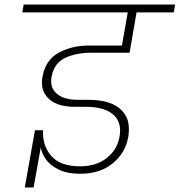

<svg xmlns="http://www.w3.org/2000/svg" viewBox="-20 -760 797 852"><path d="M384 -526Q318 -526 269 -503Q220 -480 209 -420Q207 -409 207 -399Q207 -362 238 -339.5Q269 -317 328 -317H373Q460 -317 506 -282.5Q552 -248 552 -188Q552 -171 549 -151Q536 -81 480 -35Q424 11 336 11Q276 11 237.5 -9Q199 -29 181.5 -56Q164 -83 161 -106L129 72H90L135 -182H171Q171 -176 171 -170Q171 -107 211 -64.5Q251 -22 335 -22Q408 -22 454 -59Q500 -96 510 -151Q513 -167 513 -180Q513 -231 473.5 -258.5Q434 -286 361 -286H313Q240 -286 203 -316Q166 -346 166 -393Q166 -406 169 -421Q182 -494 240.5 -526Q299 -558 375 -558H521L547 -705H79L85 -740H757L751 -705H586L555 -526Z"/></svg>

Font: Fz Poppins ExtLt
Style: Italic
Weight: 200
Italic angle: -10°
Designer: Ninad Kale (Devanagari), Jonny Pinhorn (Latin)
Foundry: Indian Type Foundry
Version: Vit hóa bi Vntype.Com & FontZin.Com